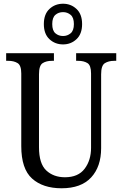

<svg xmlns="http://www.w3.org/2000/svg" viewBox="-20 -999 656 1029"><path d="M310 10Q210 10 152 -42Q94 -94 94 -216V-605Q94 -649 74 -661Q54 -673 25 -673H13V-714H269V-673H258Q228 -673 208.5 -660.5Q189 -648 189 -601V-210Q189 -122 228 -85.5Q267 -49 328 -49Q399 -49 433.5 -94.5Q468 -140 468 -207V-605Q468 -649 448.5 -661Q429 -673 399 -673H388V-714H603V-673H592Q562 -673 542 -660.5Q522 -648 522 -601V-205Q522 -106 468.5 -48Q415 10 310 10ZM318 -761Q275 -761 245 -789Q215 -817 215 -870Q215 -923 245 -951Q275 -979 318 -979Q360 -979 390 -951Q420 -923 420 -870Q420 -817 390 -789Q360 -761 318 -761ZM318 -806Q341 -806 358.5 -820.5Q376 -835 376 -870Q376 -905 358.5 -919.5Q341 -934 318 -934Q294 -934 277 -919.5Q260 -905 260 -870Q260 -835 277 -820.5Q294 -806 318 -806Z"/></svg>

Font: Noto Serif Tamil Condensed
Style: Regular
Weight: 400
Width: 3
Designer: Indian Type Foundry, Tom Grace, and the Monotype Design Team
Foundry: Monotype Imaging Inc.
Version: Version 2.004; ttfautohint (v1.8.4.7-5d5b)